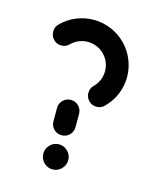

<svg xmlns="http://www.w3.org/2000/svg" viewBox="-86 -581 527 642"><g transform="rotate(15 178.0 -259.5)"><path d="M112.6 -43.3Q112.6 -61.1 125.2 -73.9Q137.8 -86.7 155.6 -86.7Q173.3 -86.7 186.1 -73.9Q198.9 -61.1 198.9 -43.3Q198.9 -25.6 186.1 -12.8Q173.3 0 155.6 0Q137.8 0 125.2 -12.8Q112.6 -25.6 112.6 -43.3ZM155.6 -240.4Q171.5 -240.4 182.6 -229.3Q193.7 -218.1 193.7 -202.2V-156.3Q193.7 -140.4 182.6 -129.3Q171.5 -118.1 155.6 -118.1Q139.6 -118.1 128.5 -129.3Q117.4 -140.4 117.4 -156.3V-202.2Q117.4 -218.1 128.5 -229.3Q139.6 -240.4 155.6 -240.4ZM77 -407.8Q61.1 -407.8 50 -418.9Q38.9 -430 38.9 -445.9Q38.9 -462.6 50 -473Q72.2 -495.6 100.9 -507.2Q129.6 -518.9 160.4 -518.9Q191.1 -518.9 219.8 -507.2Q248.5 -495.6 271.1 -473Q293.7 -450.4 305.4 -421.5Q317 -392.6 317 -362.2Q317 -331.9 305.2 -303Q293.3 -274.1 270.7 -251.9Q260 -240.4 243.7 -240.4Q227.8 -240.4 216.7 -251.5Q205.6 -262.6 205.6 -278.5Q205.6 -294.8 217 -305.6Q228.9 -317.4 234.8 -332Q240.7 -346.7 240.7 -362.2Q240.7 -378.1 234.8 -392.8Q228.9 -407.4 217 -419.3Q205.6 -430.7 190.7 -436.7Q175.9 -442.6 160.4 -442.6Q144.8 -442.6 130.2 -436.7Q115.6 -430.7 103.7 -419.3Q98.5 -413.7 91.7 -410.7Q84.8 -407.8 77 -407.8Z"/></g></svg>

Font: 26F Galaxy Hebrew
Style: Bold
Weight: 700
Designer: C₂₉H₂₅N₃O₅
Version: Version 1.000